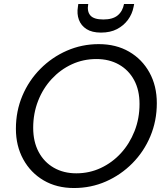

<svg xmlns="http://www.w3.org/2000/svg" viewBox="-20 -934 833 966"><path d="M352 12Q265 12 199.5 -26.5Q134 -65 97 -132.5Q60 -200 60 -286Q60 -375 92.5 -452Q125 -529 183 -587.5Q241 -646 316.5 -679Q392 -712 477 -712Q564 -712 629.5 -674Q695 -636 732 -569Q769 -502 769 -415Q769 -326 736.5 -248.5Q704 -171 646 -112.5Q588 -54 513 -21Q438 12 352 12ZM364 -62Q430 -62 487.5 -89Q545 -116 588.5 -163.5Q632 -211 657 -274.5Q682 -338 682 -411Q682 -481 654.5 -531.5Q627 -582 578 -609.5Q529 -637 465 -637Q399 -637 341.5 -610.5Q284 -584 240 -536.5Q196 -489 171.5 -426Q147 -363 147 -291Q147 -221 174.5 -169.5Q202 -118 251 -90Q300 -62 364 -62ZM488 -770Q443 -770 415.5 -787.5Q388 -805 377 -834.5Q366 -864 372 -900L374 -914H424Q417 -877 434.5 -856.5Q452 -836 500 -836Q547 -836 572 -856.5Q597 -877 604 -914H655L652 -899Q645 -863 623.5 -834Q602 -805 568.5 -787.5Q535 -770 488 -770Z"/></svg>

Font: DM Sans 24pt
Style: Italic
Weight: 400
Italic angle: -10°
Designer: Colophon Foundry, Jonny Pinhorn
Foundry: Colophon Foundry
Version: Version 4.004;gftools[0.9.30]